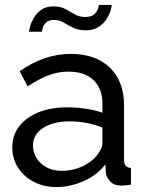

<svg xmlns="http://www.w3.org/2000/svg" viewBox="-20 -750 594 780"><path d="M30 -151Q30 -201 58.5 -237.5Q87 -274 137 -294Q187 -314 253 -314Q288 -314 327 -308.5Q366 -303 396 -292V-330Q396 -390 360 -424.5Q324 -459 258 -459Q215 -459 175.5 -443.5Q136 -428 92 -399L60 -461Q111 -496 162 -513.5Q213 -531 268 -531Q368 -531 426 -475.5Q484 -420 484 -321V-100Q484 -84 490.5 -76.5Q497 -69 512 -68V0Q499 2 489.5 3Q480 4 474 4Q443 4 427.5 -13Q412 -30 410 -49L408 -82Q374 -38 319 -14Q264 10 210 10Q158 10 117 -11.5Q76 -33 53 -69.5Q30 -106 30 -151ZM370 -114Q382 -128 389 -142.5Q396 -157 396 -167V-232Q365 -244 331 -250.5Q297 -257 264 -257Q197 -257 155.5 -230.5Q114 -204 114 -158Q114 -133 127.5 -109.5Q141 -86 167.5 -71Q194 -56 233 -56Q274 -56 311 -72.5Q348 -89 370 -114ZM328 -627Q298 -627 277 -637.5Q256 -648 238.5 -658.5Q221 -669 199 -669Q177 -669 166.5 -658Q156 -647 153 -635Q150 -623 150 -621H98Q98 -627 102.5 -643.5Q107 -660 118 -678.5Q129 -697 148 -710.5Q167 -724 197 -724Q226 -724 245.5 -713.5Q265 -703 283.5 -692Q302 -681 326 -681Q352 -681 363.5 -692.5Q375 -704 378.5 -716Q382 -728 382 -730H434Q434 -724 429.5 -708Q425 -692 413 -673Q401 -654 380.5 -640.5Q360 -627 328 -627Z"/></svg>

Font: Raleway Thin Medium
Style: Regular
Weight: 500
Version: Version 4.026